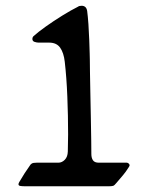

<svg xmlns="http://www.w3.org/2000/svg" viewBox="-20 -648 539 669"><path d="M65.9 1Q58.1 1 51.3 0Q44.4 -1 44.4 -5.9Q44.4 -9.3 47.4 -14.2Q65.9 -45.9 83.5 -70.3Q86.4 -75.7 91.1 -78.4Q95.7 -81.1 106.9 -81.1H183.1Q195.8 -81.1 205.8 -91.3Q215.8 -101.6 216.3 -120.1Q216.3 -134.3 216.8 -149.4Q217.3 -164.6 217.3 -179.7Q217.3 -244.6 214.6 -311.5Q211.9 -378.4 205.6 -433.1Q202.1 -463.9 189.7 -481.7Q177.2 -499.5 151.4 -499.5H114.7Q108.4 -499.5 100.6 -502Q92.8 -504.4 92.8 -512.7Q92.8 -517.6 96.2 -521.5Q112.3 -536.1 139.4 -555.4Q166.5 -574.7 196.8 -593.5Q227.1 -612.3 251.5 -624.5Q255.9 -627.9 264.2 -627.9Q280.8 -627.9 283.7 -609.9Q286.1 -591.8 288.1 -564Q290 -536.1 291 -508.3Q292 -480.5 292.5 -461.4Q293 -442.4 293 -440.9Q293 -429.2 293.5 -396.5Q293.9 -363.8 294.9 -320.6Q295.9 -277.3 296.6 -233.9Q297.4 -190.4 297.9 -157.2Q298.3 -124 298.3 -111.3Q298.3 -97.7 304 -89.4Q309.6 -81.1 324.7 -81.1H421.9Q424.8 -81.1 428.2 -78.4Q431.6 -75.7 431.6 -71.8Q431.6 -69.8 427.7 -64Q418.5 -49.3 409.2 -38.3Q399.9 -27.3 385.7 -10.7Q378.9 -2 374.3 -0.5Q369.6 1 359.9 1Z"/></svg>

Font: David Libre
Style: Regular
Weight: 400
Designer: Ismar David, J. Victor Gaultney, Annie Olsen and Meir Sadan
Foundry: Monotype Imaging Inc. & SIL International
Version: Version 1.100; ttfautohint (v1.8.4.7-5d5b)